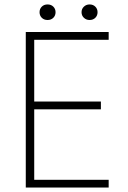

<svg xmlns="http://www.w3.org/2000/svg" viewBox="-20 -844 575 864"><path d="M96 -700H469V-665H134V-387H434V-352H134V-35H469V0H96ZM158 -789Q158 -804 168 -814Q178 -824 194 -824Q210 -824 220 -814Q230 -804 230 -789Q230 -774 220 -764Q210 -754 194 -754Q178 -754 168 -764Q158 -774 158 -789ZM347 -789Q347 -804 357.5 -814Q368 -824 383 -824Q399 -824 409 -814Q419 -804 419 -789Q419 -774 409 -764Q399 -754 383 -754Q368 -754 357.5 -764Q347 -774 347 -789Z"/></svg>

Font: Sarabun Thin
Style: Regular
Weight: 250
Designer: Suppakit Chalermlarp | Katatrad Co.,Ltd.
Foundry: Cadson Demak Co.,Ltd.
Version: Version 1.000; ttfautohint (v1.6)